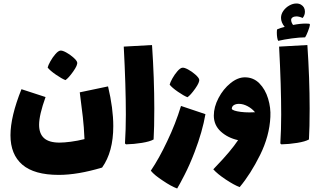

<svg xmlns="http://www.w3.org/2000/svg" viewBox="-20 -824 1834 1100"><path d="M629 -101Q629 46 565 136Q425 178 317 178Q176 178 108 119.5Q40 61 40 -49Q40 -156 103 -313L241 -268Q204 -165 204 -109Q204 -58 232.5 -32.5Q261 -7 321 -7Q347 -7 385.5 -12Q424 -17 464 -27Q461 -98 454.5 -154Q448 -210 437 -295L599 -329Q629 -203 629 -101ZM253 -437Q256 -450 268.5 -472.5Q281 -495 297 -513.5Q313 -532 325 -534Q336 -536 358.5 -524Q381 -512 400.5 -494.5Q420 -477 422 -467Q426 -452 399.5 -414.5Q373 -377 355 -365Q334 -373 300 -396.5Q266 -420 253 -437Z M696 -2Q701 -82 701 -168Q701 -329 689 -557L851 -566Q864 -374 864 -202Q864 -93 860 -25Q839 -13 793 -5.5Q747 2 702 3Z M952 -339Q955 -352 967.5 -374.5Q980 -397 996 -415.5Q1012 -434 1024 -436Q1035 -438 1057.5 -426Q1080 -414 1099.5 -396.5Q1119 -379 1121 -369Q1125 -354 1098.5 -316.5Q1072 -279 1054 -267Q1033 -275 999 -298.5Q965 -322 952 -339ZM913 211Q865 180 844 154Q892 83 938 -15Q986 -115 1017 -217L1157 -170Q1140 -71 1095 47Q1067 120 1037.5 177.5Q1008 235 995 256Q960 243 913 211Z M1529 -154Q1524 -45 1470 64Q1416 173 1353 248Q1321 236 1273.5 204.5Q1226 173 1202 146Q1205 142 1209.5 138Q1214 134 1218 129Q1302 42 1344 -21Q1285 -34 1245 -70.5Q1205 -107 1205 -162Q1205 -211 1232 -262.5Q1259 -314 1300.5 -347.5Q1342 -381 1383 -381Q1432 -381 1466 -346.5Q1500 -312 1516 -259Q1532 -206 1529 -154ZM1409 -180Q1431 -180 1441 -181Q1424 -202 1398.5 -215.5Q1373 -229 1349 -229Q1331 -229 1319.5 -221.5Q1308 -214 1308 -200Q1314 -189 1359 -183Q1383 -180 1409 -180Z M1586 -2Q1591 -82 1591 -168Q1591 -329 1579 -557L1741 -566Q1754 -374 1754 -202Q1754 -93 1750 -25Q1729 -13 1683 -5.5Q1637 2 1592 3ZM1756 -683Q1754 -669 1744 -643.5Q1734 -618 1728 -610Q1697 -610 1652.5 -604Q1608 -598 1574 -590Q1570 -596 1568 -609.5Q1566 -623 1566 -637Q1566 -652 1568 -656Q1586 -664 1611 -670Q1590 -695 1590 -722Q1590 -743 1603.5 -762Q1617 -781 1637.5 -792.5Q1658 -804 1678 -804Q1694 -804 1705 -797Q1727 -784 1727 -757Q1727 -737 1714 -721Q1694 -730 1678 -730Q1665 -730 1656.5 -724.5Q1648 -719 1648 -710Q1648 -696 1659 -681Q1699 -689 1733 -689L1752 -688Z"/></svg>

Font: Lalezar
Style: Regular
Weight: 400
Designer: Borna Izadpanah
Foundry: Borna Izadpanah
Version: Version 1.004